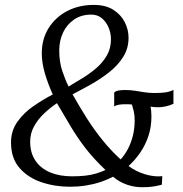

<svg xmlns="http://www.w3.org/2000/svg" viewBox="-20 -772 763 802"><path d="M271.5 8Q209 8 152.8 -11Q96.5 -30 61.2 -70.8Q26 -111.5 26 -177Q26 -226 52.8 -263.5Q79.5 -301 119.8 -328.8Q160 -356.5 200.5 -377.5Q181.5 -418.5 168 -463.8Q154.5 -509 154.5 -549Q154.5 -609 183 -654.5Q211.5 -700 260.5 -725.8Q309.5 -751.5 371.5 -751.5Q421.5 -751.5 453.5 -731Q485.5 -710.5 501.2 -679.2Q517 -648 517 -614.5Q517 -570 494.5 -534.2Q472 -498.5 436 -470.2Q400 -442 359.5 -419.2Q319 -396.5 283 -378Q312 -326.5 343.2 -277.2Q374.5 -228 409.8 -184.8Q445 -141.5 484 -106Q501.5 -125.5 514.5 -150.2Q527.5 -175 535 -204.8Q542.5 -234.5 542.5 -269Q542.5 -291 538.8 -307Q535 -323 531 -335.5Q523 -336.5 516.5 -336.5Q510 -336.5 500 -336.5Q489.5 -336.5 477.5 -334.8Q465.5 -333 457 -327.5V-385.5Q463 -391.5 474.5 -393.8Q486 -396 502.5 -396Q525 -396 543.8 -393Q562.5 -390 582.2 -386.8Q602 -383.5 625.5 -383.5Q653.5 -383.5 671.8 -386.2Q690 -389 704.5 -396.5V-338.5Q689 -331 671.5 -327.5Q654 -324 641.5 -324Q632 -324 625 -324.5Q618 -325 609 -326.5Q610.5 -318.5 611.5 -308.2Q612.5 -298 612.5 -286Q612.5 -241.5 600 -204Q587.5 -166.5 566 -135Q544.5 -103.5 517 -78.5Q547 -56 585.5 -44.2Q624 -32.5 658 -36L656 -0.5Q637 4.5 622 6.8Q607 9 594.8 9.5Q582.5 10 572 10Q541 10 509.8 -0.8Q478.5 -11.5 452 -34Q425.5 -20 396.8 -10.8Q368 -1.5 337 3.2Q306 8 271.5 8ZM280.5 -35.5Q311.5 -35.5 336 -38.2Q360.5 -41 381.5 -47.2Q402.5 -53.5 420.5 -62Q369.5 -110.5 335.2 -155.5Q301 -200.5 274 -246Q247 -291.5 218 -341Q191 -323 165.2 -299Q139.5 -275 122.8 -245.2Q106 -215.5 106 -180Q106 -133.5 128 -101Q150 -68.5 189.2 -52Q228.5 -35.5 280.5 -35.5ZM266.5 -410.5Q294 -427 324.8 -445.8Q355.5 -464.5 382.5 -487.8Q409.5 -511 426.5 -540.5Q443.5 -570 443.5 -608Q443.5 -633 433.8 -656.5Q424 -680 405.8 -695.5Q387.5 -711 361.5 -711Q320 -711 290 -690.8Q260 -670.5 243.8 -636.8Q227.5 -603 227.5 -561Q227.5 -513.5 240 -476Q252.5 -438.5 266.5 -410.5Z"/></svg>

Font: Merriweather 24pt Light
Style: Italic
Weight: 300
Italic angle: -7.8°
Version: Version 2.101